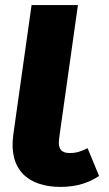

<svg xmlns="http://www.w3.org/2000/svg" viewBox="-20 -715 429 754"><path d="M324 -133C299 -121 282 -114 253 -114C221 -114 207 -131 212 -169L217 -206L286 -695H104L35 -206L32 -184C14 -49 90 19 218 19C284 19 332 1 369 -24Z"/></svg>

Font: Fira Sans ExtraBold
Style: Italic
Weight: 800
Italic angle: -8°
Designer: bBox Type GmbH & Carrois Corporate GbR & Edenspiekermann AG
Foundry: bBox Type GmbH & Carrois Corporate GbR & Edenspiekermann AG
Version: Version 4.301;PS 004.301;hotconv 1.0.88;makeotf.lib2.5.64775